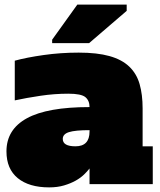

<svg xmlns="http://www.w3.org/2000/svg" viewBox="-20 -798 692 832"><path d="M368 -68Q359 -56 344 -41.5Q329 -27 307.5 -15Q286 -3 257.5 5.5Q229 14 193 14Q106 14 57 -26Q8 -66 8 -142Q8 -237 96.5 -285.5Q185 -334 368 -334Q368 -362 350 -377Q332 -392 276 -392Q216 -392 155.5 -383Q95 -374 44 -363V-535Q95 -549 169 -559.5Q243 -570 321 -570Q401 -570 454.5 -555Q508 -540 540 -509.5Q572 -479 585 -433.5Q598 -388 598 -328V-164H642V0H368ZM368 -234Q306 -234 279 -225.5Q252 -217 252 -196Q252 -164 307 -164Q368 -164 368 -228ZM366 -611H206V-626L315 -778H529V-751Z"/></svg>

Font: Alfa Slab One
Style: Regular
Weight: 400
Designer: JM Sole
Foundry: JM Sole
Version: Version 1.001